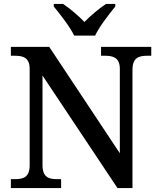

<svg xmlns="http://www.w3.org/2000/svg" viewBox="-20 -951 810 971"><path d="M355 -771H461C482 -816 532 -880 563 -918V-931H516C481 -908 437 -871 407 -840C377 -871 334 -908 299 -931H252V-918C283 -880 334 -816 355 -771ZM35 0H289V-45H268C228 -45 195 -54 195 -115V-569L574 0H650V-599C650 -660 684 -669 724 -669H745V-714H491V-669H512C551 -669 586 -660 586 -603V-176L229 -714H35V-669H56C96 -669 130 -660 130 -603V-115C130 -54 97 -45 56 -45H35Z"/></svg>

Font: Noto Serif Medium
Style: Regular
Weight: 500
Designer: Monotype Design Team
Foundry: Monotype Imaging Inc.
Version: Version 2.013